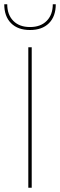

<svg xmlns="http://www.w3.org/2000/svg" viewBox="-34 -882 282 902"><path d="M228 -862Q228 -805 196 -773Q164 -741 107 -741Q50 -741 18 -773Q-14 -805 -14 -862H0Q0 -813 28.5 -784Q57 -755 107 -755Q157 -755 185.5 -784Q214 -813 214 -862ZM115 -660V0H99V-660Z"/></svg>

Font: Elaine Sans Thin
Style: Regular
Weight: 250
Designer: Wei Huang
Foundry: Wei Huang
Version: Version 2.001;December 24, 2019;FontCreator 12.0.0.2547 64-b